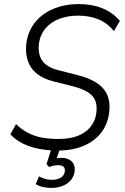

<svg xmlns="http://www.w3.org/2000/svg" viewBox="-20 -733 616 945"><path d="M265 8Q216 8 171.5 -0.5Q127 -9 91.5 -27Q56 -45 31 -72L59 -122Q87 -95 119 -78.5Q151 -62 188.5 -55.5Q226 -49 269 -49Q323 -49 362 -64Q401 -79 425 -108Q449 -137 454 -176Q459 -213 449 -238Q439 -263 412 -279.5Q385 -296 340 -308L245 -332Q166 -352 133.5 -400.5Q101 -449 110 -522Q116 -566 137.5 -601.5Q159 -637 193.5 -662Q228 -687 272.5 -700Q317 -713 367 -713Q433 -713 484.5 -692Q536 -671 570 -630L541 -580Q507 -621 463 -638.5Q419 -656 365 -656Q313 -656 271.5 -640Q230 -624 204 -593.5Q178 -563 172 -521Q165 -466 188.5 -433.5Q212 -401 269 -387L363 -363Q453 -340 490 -295Q527 -250 517 -176Q511 -132 490.5 -98Q470 -64 436.5 -40Q403 -16 359.5 -4Q316 8 265 8ZM232 192Q210 192 189.5 187Q169 182 156 173L172 135Q187 143 201.5 147.5Q216 152 236 152Q263 152 279.5 141.5Q296 131 299 111Q301 96 293 88Q285 80 267 80Q257 80 246.5 82Q236 84 222 89L209 75L239 -20H281L256 56L237 52Q248 48 260 46Q272 44 283 44Q304 44 319.5 52Q335 60 342.5 75Q350 90 347 111Q342 148 310.5 170Q279 192 232 192Z"/></svg>

Font: Nunito Sans 10pt SemiCondensed Light
Style: Italic
Weight: 300
Width: 4
Italic angle: -9°
Designer: Vernon Adams
Foundry: Vernon Adams
Version: Version 3.101;gftools[0.9.27]